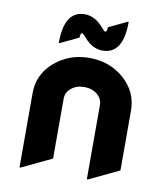

<svg xmlns="http://www.w3.org/2000/svg" viewBox="-84 -813 769 891"><g transform="rotate(10 300.5 -367.0)"><path d="M445.3 -742.7H450.2Q450.2 -590.8 353 -590.8Q305.2 -590.8 265.6 -637.2Q251.5 -653.8 247.1 -653.8Q238.3 -653.8 238.3 -631.8L152.3 -590.8H147.5Q147.5 -742.7 244.6 -742.7Q292.5 -742.7 332 -696.3Q346.2 -679.7 350.6 -679.7Q359.4 -679.7 359.4 -701.7ZM73.2 9.8H68.4V-340.3Q68.4 -428.7 136.7 -487.8Q205.1 -546.9 300.3 -546.9Q397 -546.9 464.4 -487.3Q532.2 -427.2 532.2 -339.8V-57.6L390.6 9.8H385.7V-338.9Q385.7 -370.1 361.1 -389.9Q336.4 -409.7 300 -409.7Q263.7 -409.7 239.3 -389.6Q214.8 -369.6 214.8 -339.4V-57.6Z"/></g></svg>

Font: Nova Round
Style: Bold
Weight: 700
Designer: Wojciech Kalinowski "wmk69" (wmk69@o2.pl)
Foundry: Wojciech Kalinowski "wmk69" (wmk69@o2.pl)
Version: Version 3.1.0; 2021-05-23